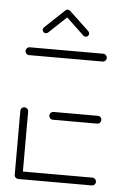

<svg xmlns="http://www.w3.org/2000/svg" viewBox="-51 -716 483 753"><g transform="rotate(5 191.0 -339.5)"><path d="M34.4 -16.3V-267.4Q34.4 -273.7 38.9 -278.1Q43.3 -282.6 49.6 -282.6Q55.9 -282.6 60.6 -278.1Q65.2 -273.7 65.2 -267.4V-16.3ZM354.1 -15.6Q354.1 -9.3 349.6 -4.8Q345.2 -0.4 338.9 -0.4H49.6Q43.3 -0.4 38.9 -4.8Q34.4 -9.3 34.4 -15.6Q34.4 -21.9 38.9 -26.5Q43.3 -31.1 49.6 -31.1H338.9Q345.2 -31.1 349.6 -26.5Q354.1 -21.9 354.1 -15.6ZM149.3 -259.3Q149.3 -265.6 153.7 -270Q158.1 -274.4 164.4 -274.4H338.9Q345.2 -274.4 349.6 -270Q354.1 -265.6 354.1 -259.3Q354.1 -253 349.6 -248.3Q345.2 -243.7 338.9 -243.7H164.4Q158.1 -243.7 153.7 -248.3Q149.3 -253 149.3 -259.3ZM34.4 -503.3Q34.4 -509.6 38.9 -514.3Q43.3 -518.9 49.6 -518.9H338.9Q345.2 -518.9 349.6 -514.3Q354.1 -509.6 354.1 -503.3Q354.1 -497 349.6 -492.6Q345.2 -488.1 338.9 -488.1H49.6Q43.3 -488.1 38.9 -492.6Q34.4 -497 34.4 -503.3ZM185.6 -678.9Q190.7 -678.9 194.6 -675.2Q198.5 -671.5 198.5 -666.3Q198.5 -660.7 194.4 -656.7L115.9 -582.6Q111.9 -579.3 107 -579.3Q101.9 -579.3 98 -583Q94.1 -586.7 94.1 -591.9Q94.1 -597.4 98.1 -601.5L176.7 -675.6Q180.4 -678.9 185.6 -678.9ZM195.2 -674.8 273 -601.5Q277 -597.4 277 -591.9Q277 -586.7 273.1 -583Q269.3 -579.3 264.1 -579.3Q259.3 -579.3 255.2 -582.6L177.4 -656.3Z"/></g></svg>

Font: 26F Galaxy Sans Ultra Light
Style: Regular
Weight: 200
Designer: C₂₉H₂₅N₃O₅
Version: Version 1.100